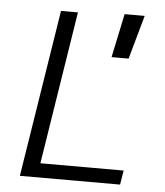

<svg xmlns="http://www.w3.org/2000/svg" viewBox="-52 -772 704 819"><g transform="rotate(5 300.0 -363.0)"><path d="M177 -716H249.5L146 -61H502.5L492.5 0H63.5ZM448.5 -726H534.5L482 -538.5H409Z"/></g></svg>

Font: JuliaMono Light
Style: Italic
Weight: 300
Italic angle: -9°
Monospace: yes
Designer: cormullion
Foundry: corm
Version: Version 0.054; ttfautohint (v1.8.4)